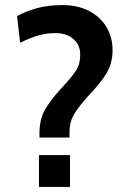

<svg xmlns="http://www.w3.org/2000/svg" viewBox="-20 -734 505 754"><path d="M135 -210Q135 -264 155.5 -301Q176 -338 217 -383Q261 -430 278 -456Q295 -482 295 -519Q295 -559 267.5 -581.5Q240 -604 198 -604Q161 -604 128 -594Q95 -584 59 -566L47 -671Q87 -692 129 -703Q171 -714 225 -714Q286 -714 330.5 -690.5Q375 -667 398.5 -627Q422 -587 422 -537Q422 -487 399.5 -448.5Q377 -410 330 -361Q291 -318 272 -287Q253 -256 253 -216V-194H135ZM133 -125H255V0H133Z"/></svg>

Font: Cabin SemiBold
Style: Regular
Weight: 600
Designer: Pablo Impallari
Foundry: Pablo Impallari. http://www.impallari.com Igino Marini. http://www.ikern.com
Version: Version 2.200